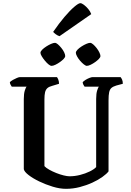

<svg xmlns="http://www.w3.org/2000/svg" viewBox="-20 -1190 826 1210"><path d="M396 0Q357 0 312.5 -13.5Q268 -27 227.5 -46.5Q187 -66 160 -87Q133 -108 130 -124V-566Q130 -600 136.5 -620Q143 -640 148 -644H54Q51 -649 47 -655.5Q43 -662 42 -672Q48 -679 60.5 -686Q73 -693 86 -698.5Q99 -704 105 -704H339Q343 -699 347.5 -688Q352 -677 352 -662L309 -649Q289 -644 278.5 -634.5Q268 -625 264 -608.5Q260 -592 260 -563V-143Q270 -132 290.5 -120.5Q311 -109 335 -99.5Q359 -90 381.5 -84.5Q404 -79 418 -79Q451 -79 484.5 -87.5Q518 -96 545.5 -109.5Q573 -123 586 -137V-566Q586 -601 592.5 -620.5Q599 -640 603 -644H513Q509 -649 505.5 -656Q502 -663 501 -672Q507 -679 519 -686.5Q531 -694 544 -699Q557 -704 563 -704H740Q745 -698 749.5 -688Q754 -678 754 -662L713 -651Q693 -645 682.5 -636Q672 -627 668 -609Q664 -591 664 -557V-110Q653 -95 626 -75.5Q599 -56 562 -39Q525 -22 482.5 -11Q440 0 396 0ZM527 -775Q520 -775 508 -784.5Q496 -794 484.5 -807.5Q473 -821 465.5 -835Q458 -849 458 -857Q458 -866 468 -876.5Q478 -887 493.5 -897Q509 -907 524 -913.5Q539 -920 548 -920Q556 -920 567 -910.5Q578 -901 589 -887Q600 -873 606.5 -859Q613 -845 613 -837Q613 -829 603.5 -819Q594 -809 580 -799Q566 -789 551.5 -782Q537 -775 527 -775ZM305 -775Q297 -775 285.5 -784.5Q274 -794 262.5 -808Q251 -822 243 -835.5Q235 -849 235 -857Q235 -866 245.5 -876.5Q256 -887 271.5 -897Q287 -907 302 -913.5Q317 -920 326 -920Q334 -920 344.5 -911Q355 -902 366.5 -888Q378 -874 384.5 -860Q391 -846 391 -837Q391 -829 381.5 -819Q372 -809 358 -799Q344 -789 329.5 -782Q315 -775 305 -775ZM355 -962Q342 -966 331 -974.5Q320 -983 315 -989Q352 -1043 386.5 -1083.5Q421 -1124 448 -1147Q475 -1170 486 -1170Q495 -1170 509 -1159.5Q523 -1149 536 -1133.5Q549 -1118 555 -1101Z"/></svg>

Font: Texturina Medium 12pt SemiBold
Style: Regular
Weight: 600
Version: Version 1.002